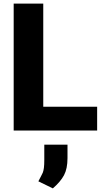

<svg xmlns="http://www.w3.org/2000/svg" viewBox="-20 -731 583 1075"><path d="M523.9 0H167V-133.3H523.9ZM222.2 0H56.6V-710.9H222.2ZM357.9 154.3Q357.9 213.4 338.4 250Q318.8 286.6 275.9 323.7L194.8 284.2Q203.1 267.1 209.2 256.6Q215.3 246.1 219.5 235.8Q223.6 225.6 225.8 209Q228 192.4 228 163.6V79.1H357.9Z"/></svg>

Font: Heebo ExtraBold
Style: Regular
Weight: 800
Designer: Oded Ezer
Foundry: Ezer Type House
Version: Version 3.100